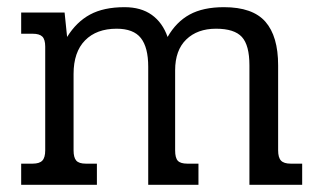

<svg xmlns="http://www.w3.org/2000/svg" viewBox="-20 -515 891 535"><path d="M39 -59H71Q90 -59 98 -67.5Q106 -76 106 -96V-385Q106 -405 98 -413Q90 -421 71 -421H39V-480H160L167 -412Q193 -454 231 -474.5Q269 -495 327 -495Q373 -495 403 -473.5Q433 -452 447 -412Q471 -454 508.5 -474.5Q546 -495 604 -495Q684 -495 719.5 -454.5Q755 -414 755 -333V-96Q755 -76 763 -67.5Q771 -59 790 -59H822V0H675V-333Q675 -389 654 -412Q633 -435 582 -435Q530 -435 499 -405Q468 -375 468 -319V-96Q468 -75 475.5 -67Q483 -59 502 -59H533V0H393V-329Q393 -383 372.5 -409Q352 -435 305 -435Q249 -435 217 -402.5Q185 -370 185 -309V-96Q185 -76 192.5 -67.5Q200 -59 219 -59H250V0H39Z"/></svg>

Font: Pridi Light
Style: Regular
Weight: 300
Designer: Katatrad Team
Foundry: CadsonDemak
Version: Version 1.003